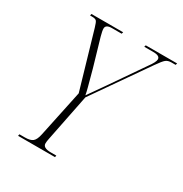

<svg xmlns="http://www.w3.org/2000/svg" viewBox="-167 -839 917 964"><g transform="rotate(30 291.5 -357.0)"><path d="M73 0 75 -10H107Q138 -10 152 -21.5Q166 -33 173 -67L230 -337L135 -663Q127 -691 120.5 -697.5Q114 -704 95 -704H84L86 -714H270L267 -704H211Q175 -704 175 -681Q175 -668 183 -639L229 -481Q234 -462 241 -436.5Q248 -411 254.5 -386.5Q261 -362 264 -345Q277 -364 293.5 -387Q310 -410 332 -442L463 -632Q475 -648 482 -661.5Q489 -675 489 -683Q489 -704 451 -704H398L401 -714H583L580 -704H556Q536 -704 524 -694.5Q512 -685 487 -649L269 -336L215 -66Q211 -48 211 -36Q211 -10 257 -10H289L287 0Z"/></g></svg>

Font: Noto Serif Display Condensed ExtraLight
Style: Italic
Weight: 200
Width: 3
Italic angle: -12°
Designer: Monotype Design Team
Foundry: Monotype Imaging Inc.
Version: Version 2.009